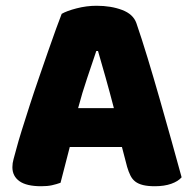

<svg xmlns="http://www.w3.org/2000/svg" viewBox="-20 -636 667 666"><path d="M194 -588Q211 -598 245.5 -607Q280 -616 315 -616Q365 -616 403.5 -601.5Q442 -587 453 -556Q471 -504 492 -435Q513 -366 534 -292.5Q555 -219 575 -147.5Q595 -76 610 -21Q598 -7 574 1.5Q550 10 517 10Q493 10 476.5 6Q460 2 449.5 -6Q439 -14 432.5 -27Q426 -40 421 -57L403 -126H222Q214 -96 206 -64Q198 -32 190 -2Q176 3 160.5 6.5Q145 10 123 10Q72 10 47.5 -7.5Q23 -25 23 -56Q23 -70 27 -84Q31 -98 36 -117Q43 -144 55.5 -184Q68 -224 83 -270.5Q98 -317 115 -366Q132 -415 147 -458.5Q162 -502 174.5 -536Q187 -570 194 -588ZM314 -459Q300 -417 282.5 -365.5Q265 -314 251 -261H375Q361 -315 346.5 -366.5Q332 -418 320 -459Z"/></svg>

Font: Baloo
Style: Regular
Weight: 400
Designer: Sarang Kulkarni and Ek Type
Foundry: Ek Type
Version: Version 1.100;PS 1.000;hotconv 1.0.88;makeotf.lib2.5.647800;